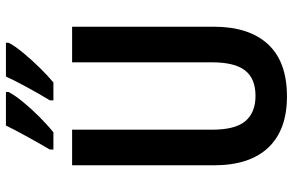

<svg xmlns="http://www.w3.org/2000/svg" viewBox="-190 -787 987 647"><g transform="rotate(-90 303.5 -463.5)"><path d="M537 -237Q537 -118 478 -54Q419 10 302 10Q189 10 129.5 -53Q70 -116 70 -236V-714H190V-242Q190 -164 219 -130Q248 -96 304 -96Q362 -96 389.5 -131Q417 -166 417 -243V-714H537ZM483 -928Q473 -908 449.5 -879.5Q426 -851 398.5 -823Q371 -795 349 -777H289V-789Q312 -827 335 -869.5Q358 -912 369 -937H483ZM317 -928Q306 -907 283.5 -879.5Q261 -852 233.5 -824.5Q206 -797 181 -777H123V-789Q146 -828 169 -870Q192 -912 204 -937H317Z"/></g></svg>

Font: Noto Sans Condensed SemiBold
Style: Regular
Weight: 600
Width: 3
Designer: Monotype Design Team
Foundry: Monotype Imaging Inc.
Version: Version 2.013; ttfautohint (v1.8.4.7-5d5b)